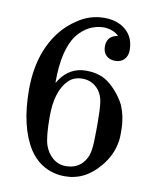

<svg xmlns="http://www.w3.org/2000/svg" viewBox="-79 -727 658 811"><g transform="rotate(10 250.0 -322.0)"><path d="M373 -601Q351 -623 311 -626Q241 -626 194 -566Q147 -501 147 -364L148 -360L156 -373Q197 -433 267 -433Q313 -433 348 -414Q372 -400 396 -373.5Q420 -347 435 -317Q456 -268 456 -210V-192Q456 -169 451 -149Q439 -90 389 -38Q346 7 293 18Q277 22 253 22Q234 22 219 19Q145 5 101 -61Q42 -154 42 -313Q42 -421 80 -502Q118 -583 186 -628Q240 -666 303 -666Q361 -666 396.5 -635Q432 -604 432 -550Q432 -525 417.5 -510Q403 -495 379 -495Q355 -495 340.5 -509Q326 -523 326 -548Q326 -593 373 -601ZM329 -361Q301 -397 257 -397Q220 -397 197 -374Q148 -325 148 -216Q148 -127 160 -93Q170 -63 194 -42Q218 -21 251 -21Q302 -21 329 -59Q344 -80 348 -109Q352 -138 352 -193V-209V-225Q352 -282 348 -311Q344 -340 329 -361Z"/></g></svg>

Font: KaTeX_Main
Style: Regular
Weight: 400
Version: Version 1.1; ttfautohint (v1.3)